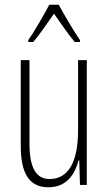

<svg xmlns="http://www.w3.org/2000/svg" viewBox="-20 -784 458 814"><path d="M229 -764H189C166 -720 124 -648 100 -614V-606H121C148 -637 183 -690 209 -726C237 -687 269 -638 297 -606H319V-614C302 -638 254 -717 229 -764ZM348 -529H311V-233C311 -90 266 -25 190 -25C135 -25 105 -70 105 -174V-529H68V-165C68 -49 104 10 185 10C264 10 298 -47 313 -104H316L319 0H348Z"/></svg>

Font: Noto Sans ExtraCondensed ExtraLight
Style: Regular
Weight: 200
Width: 2
Designer: Monotype Design Team
Foundry: Monotype Imaging Inc.
Version: Version 2.013